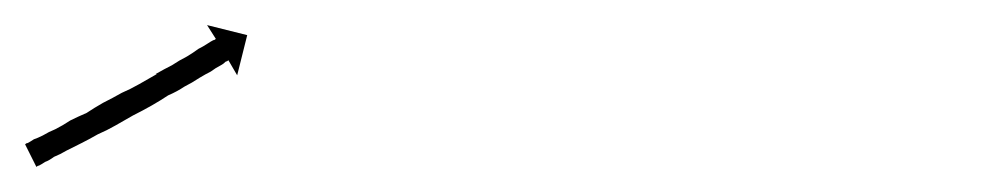

<svg xmlns="http://www.w3.org/2000/svg" viewBox="-38 -143 798 153"><path d="M-16 -29Q-14 -30 -11 -32Q-8 -33 -4 -35Q1 -38 6 -40Q12 -43 18 -47Q24 -50 31 -53Q37 -57 44 -61Q52 -65 59 -69Q66 -72 73 -76Q80 -80 87 -84H86Q93 -88 99 -91Q105 -95 111 -98Q116 -101 120 -104Q124 -106 127 -108Q130 -110 132 -111Q133 -111 134 -112L127 -123L159 -115L151 -83L144 -95Q143 -94 142 -94Q140 -92 138 -91Q134 -89 130 -86Q126 -84 121 -81Q115 -77 109 -74Q103 -70 96 -67Q90 -63 83 -59Q76 -55 68 -51Q61 -47 54 -43Q47 -39 40 -36Q33 -32 27 -29Q21 -26 15 -23Q10 -20 5 -18Q1 -15 -2 -14Q-5 -12 -7 -11Q-8 -11 -9 -10L-18 -28Q-17 -29 -16 -29Z"/></svg>

Font: FRB American Cursive Just Arrows Black
Style: Bold Italic
Weight: 900
Italic angle: -25°
Version: Version 2.0;Modular Font Editor K font №1